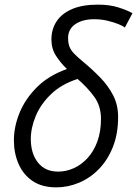

<svg xmlns="http://www.w3.org/2000/svg" viewBox="-20 -796 592 829"><path d="M223 13Q162 13 121.5 -14Q81 -41 60.5 -87.5Q40 -134 40 -190Q40 -249 64.5 -309Q89 -369 139.5 -419.5Q190 -470 269 -498Q241 -525 221.5 -555.5Q202 -586 202 -625Q202 -670 224.5 -704Q247 -738 291.5 -757Q336 -776 403 -776Q453 -776 491 -764Q529 -752 552 -739L519 -677Q511 -684 491 -692Q471 -700 444 -706.5Q417 -713 387 -713Q336 -713 305 -691.5Q274 -670 274 -632Q274 -610 280 -594.5Q286 -579 300 -564.5Q314 -550 338 -530Q378 -497 412.5 -461.5Q447 -426 468.5 -384.5Q490 -343 490 -291Q490 -218 467.5 -161.5Q445 -105 407 -66Q369 -27 321 -7Q273 13 223 13ZM231 -55Q266 -55 299 -70Q332 -85 358.5 -114Q385 -143 400.5 -185.5Q416 -228 416 -283Q416 -339 386 -379.5Q356 -420 315 -455Q246 -433 201 -390Q156 -347 134.5 -295.5Q113 -244 113 -196Q113 -133 144 -94Q175 -55 231 -55Z"/></svg>

Font: Ubuntu Sans
Style: Italic
Weight: 400
Italic angle: -13.5°
Designer: Dalton Maag Ltd
Foundry: Dalton Maag Ltd
Version: Version 1.006